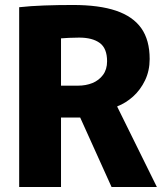

<svg xmlns="http://www.w3.org/2000/svg" viewBox="-20 -751 659 771"><path d="M57 -722Q102 -727 157 -729Q212 -731 273 -731Q378 -731 446 -708Q514 -685 547.5 -637.5Q581 -590 581 -514Q581 -467 562.5 -428.5Q544 -390 514.5 -363.5Q485 -337 451 -324V-322L610 0H428L302 -279H225V0H57ZM293 -407Q325 -407 351 -417.5Q377 -428 393.5 -450Q410 -472 410 -505Q410 -557 380.5 -578.5Q351 -600 298 -600Q275 -600 257 -599Q239 -598 225 -597V-407Z"/></svg>

Font: Murecho Thin
Style: Bold
Weight: 700
Version: Version 1.010